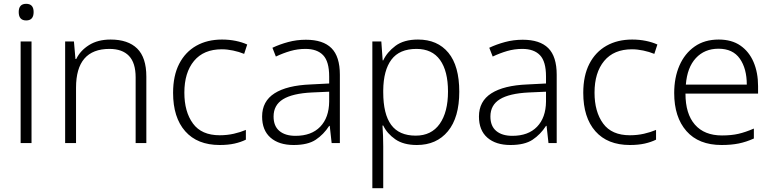

<svg xmlns="http://www.w3.org/2000/svg" viewBox="-20 -749 4044 1005"><path d="M117 -729Q156 -729 156 -686Q156 -642 117 -642Q78 -642 78 -686Q78 -729 117 -729ZM145 -532V0H88V-532Z M559 -542Q650 -542 698 -495Q746 -448 746 -348V0H690V-344Q690 -420 655 -456.5Q620 -493 553 -493Q378 -493 378 -290V0H321V-532H367L375 -440H379Q400 -484 446 -513Q492 -542 559 -542Z M1130 10Q1013 10 949.5 -62Q886 -134 886 -263Q886 -353 918 -415Q950 -477 1007.5 -509.5Q1065 -542 1142 -542Q1180 -542 1214 -535Q1248 -528 1274 -516L1258 -467Q1231 -478 1200 -484.5Q1169 -491 1141 -491Q1046 -491 995.5 -430Q945 -369 945 -264Q945 -164 990 -102.5Q1035 -41 1130 -41Q1169 -41 1204 -49Q1239 -57 1267 -69V-18Q1241 -5 1207.5 2.5Q1174 10 1130 10Z M1581 -541Q1671 -541 1715 -497Q1759 -453 1759 -358V0H1716L1706 -90H1703Q1674 -45 1632.5 -17.5Q1591 10 1517 10Q1440 10 1396 -28.5Q1352 -67 1352 -139Q1352 -219 1417 -260.5Q1482 -302 1606 -307L1703 -312V-349Q1703 -427 1671.5 -460Q1640 -493 1579 -493Q1538 -493 1500 -482Q1462 -471 1424 -453L1406 -499Q1444 -517 1488.5 -529Q1533 -541 1581 -541ZM1613 -265Q1511 -260 1461.5 -229.5Q1412 -199 1412 -139Q1412 -89 1442.5 -63.5Q1473 -38 1527 -38Q1610 -38 1656 -85.5Q1702 -133 1703 -217V-269Z M2168 -542Q2270 -542 2327 -473Q2384 -404 2384 -269Q2384 -134 2324.5 -62Q2265 10 2162 10Q2092 10 2049 -20Q2006 -50 1986 -92H1982Q1984 -67 1985 -37.5Q1986 -8 1986 17V236H1929V-532H1976L1983 -433H1986Q2006 -476 2050 -509Q2094 -542 2168 -542ZM2160 -493Q2071 -493 2029 -437Q1987 -381 1986 -276V-266Q1986 -152 2027.5 -95.5Q2069 -39 2156 -39Q2238 -39 2281.5 -100.5Q2325 -162 2325 -270Q2325 -377 2283.5 -435Q2242 -493 2160 -493Z M2716 -541Q2806 -541 2850 -497Q2894 -453 2894 -358V0H2851L2841 -90H2838Q2809 -45 2767.5 -17.5Q2726 10 2652 10Q2575 10 2531 -28.5Q2487 -67 2487 -139Q2487 -219 2552 -260.5Q2617 -302 2741 -307L2838 -312V-349Q2838 -427 2806.5 -460Q2775 -493 2714 -493Q2673 -493 2635 -482Q2597 -471 2559 -453L2541 -499Q2579 -517 2623.5 -529Q2668 -541 2716 -541ZM2748 -265Q2646 -260 2596.5 -229.5Q2547 -199 2547 -139Q2547 -89 2577.5 -63.5Q2608 -38 2662 -38Q2745 -38 2791 -85.5Q2837 -133 2838 -217V-269Z M3277 10Q3160 10 3096.5 -62Q3033 -134 3033 -263Q3033 -353 3065 -415Q3097 -477 3154.5 -509.5Q3212 -542 3289 -542Q3327 -542 3361 -535Q3395 -528 3421 -516L3405 -467Q3378 -478 3347 -484.5Q3316 -491 3288 -491Q3193 -491 3142.5 -430Q3092 -369 3092 -264Q3092 -164 3137 -102.5Q3182 -41 3277 -41Q3316 -41 3351 -49Q3386 -57 3414 -69V-18Q3388 -5 3354.5 2.5Q3321 10 3277 10Z M3742 -542Q3810 -542 3855.5 -510.5Q3901 -479 3924.5 -424Q3948 -369 3948 -298V-259H3568Q3568 -153 3617.5 -96.5Q3667 -40 3759 -40Q3808 -40 3845 -48.5Q3882 -57 3926 -76V-24Q3886 -6 3847 2Q3808 10 3757 10Q3637 10 3573 -63Q3509 -136 3509 -262Q3509 -343 3536.5 -406Q3564 -469 3616 -505.5Q3668 -542 3742 -542ZM3741 -494Q3668 -494 3622.5 -445Q3577 -396 3570 -306H3889Q3889 -390 3852.5 -442Q3816 -494 3741 -494Z"/></svg>

Font: Noto Sans Light
Style: Regular
Weight: 300
Designer: Monotype Design Team
Foundry: Monotype Imaging Inc.
Version: Version 2.007